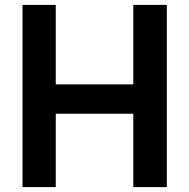

<svg xmlns="http://www.w3.org/2000/svg" viewBox="-20 -765 773 785"><path d="M72 -745H208V-420H525V-745H662V0H525V-300H208V0H72Z"/></svg>

Font: Evergrow Sans
Style: Bold
Weight: 700
Foundry: 10Web
Version: Version 1.000